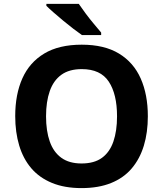

<svg xmlns="http://www.w3.org/2000/svg" viewBox="-20 -954 836 984"><path d="M737.7 -358Q737.7 -275 717.2 -207.5Q696.7 -140 655.2 -91Q613.7 -42 549.2 -16Q484.8 10 397.9 10Q310.9 10 246.5 -16.5Q182 -43 140.5 -91.5Q99 -140 78.5 -208Q58 -276 58 -359Q58 -470 94.5 -552Q131 -634 206.5 -679.5Q282 -725 398.9 -725Q514.7 -725 589.7 -679.5Q664.7 -634 701.2 -551.5Q737.7 -469 737.7 -358ZM216 -358Q216 -282.8 235.1 -228.6Q254.2 -174.4 294.4 -145.3Q334.6 -116.2 397.9 -116.2Q463.1 -116.2 502.8 -145.3Q542.5 -174.4 561.1 -228.6Q579.8 -282.8 579.8 -358Q579.8 -471.4 537.5 -535.6Q495.3 -599.8 398.9 -599.8Q334.6 -599.8 294.4 -570.7Q254.2 -541.6 235.1 -487.4Q216 -433.2 216 -358ZM383.7 -934.2Q398.6 -912.2 419.1 -884.7Q439.5 -857.2 461 -831.7Q482.4 -806.1 498.4 -787.1V-774.2H400Q381.1 -787.2 355.7 -806.7Q330.2 -826.2 303.8 -848.2Q277.4 -870.2 254.5 -890.2Q231.6 -910.2 217.7 -924.2V-934.2Z"/></svg>

Font: Noto Sans Hebrew
Style: Regular
Weight: 400
Designer: Monotype Design Team
Foundry: Monotype Imaging Inc.
Version: Version 2.003;January 10, 2023;FontCreator 14.0.0.2877 64-bi